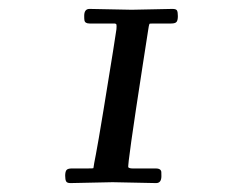

<svg xmlns="http://www.w3.org/2000/svg" viewBox="-20 -408 540 433"><path d="M233.9 2.9 138.9 4.9Q131.3 4.9 129.2 1.1Q127 -2.7 127 -11.6Q127 -20.5 129.8 -24.3Q132.6 -28.1 142.1 -28.1Q164.1 -28.1 176.9 -28.1Q189.7 -28.1 190.3 -28.6Q190.9 -29.1 191.2 -32.2Q191.4 -35.4 196.2 -59.6Q200.9 -83.7 213.4 -159.7Q241.9 -334.2 242.6 -342.2Q243.2 -350.1 242.6 -352.5Q241.9 -355 237.1 -355H181.9Q171.4 -355 170.4 -362.5Q169.9 -365.2 169.9 -372.3Q169.9 -387.9 181.9 -387.9L277.1 -386L368.9 -387.9Q377.2 -387.9 379.2 -384.3Q381.1 -380.6 381.1 -371.6Q381.1 -362.5 378.3 -358.8Q375.5 -355 366 -355H325L318.4 -354.7Q317.1 -354.7 316.9 -353.6Q316.7 -352.5 316.4 -352.1Q315.9 -351.6 314.2 -340.5Q312.5 -329.3 301.8 -260.7Q266.6 -33.2 269.4 -30.6Q272.2 -28.1 279.1 -28.1H332Q342.5 -28.1 343.8 -20.5Q344 -17.8 344 -10.7Q344 4.9 332 4.9Z"/></svg>

Font: Fanwood Text
Style: Italic
Weight: 400
Italic angle: -9°
Version: Version 1.101